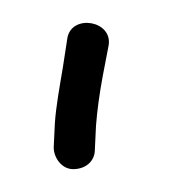

<svg xmlns="http://www.w3.org/2000/svg" viewBox="-20 -612 150 168"><path d="M27 -483C27 -474 34 -464 44 -464C55 -464 63 -471 63 -481L64 -502C65 -515 67 -530 70 -546L75 -572C79 -594 43 -600 39 -579L35 -553C32 -535 29 -519 28 -504Z"/></svg>

Font: Stray Cat
Style: Cn
Weight: 400
Version: Version 1.0